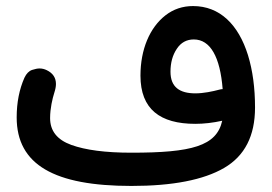

<svg xmlns="http://www.w3.org/2000/svg" viewBox="-20 -571 908 640"><path d="M35.6 -179.7C35.6 -21.5 161.6 48.8 418 48.8C555.2 48.8 658.2 28.8 727.1 -11.2C795.9 -51.3 830.1 -118.2 830.1 -212.4C830.1 -277.8 822.3 -335.9 806.6 -387.2C774.9 -488.8 712.9 -550.8 623.5 -550.8C588.9 -550.8 558.1 -540.5 531.7 -520C479 -479 448.2 -406.2 448.2 -318.8C448.2 -207 513.7 -158.2 630.9 -158.2C659.7 -158.2 689.5 -161.6 720.7 -168.5C702.1 -84 618.7 -62 418 -62C331.5 -62 265.1 -70.8 217.8 -87.9C170.4 -105 147 -134.8 147 -177.2C147 -210 154.8 -242.2 161.1 -262.2C164.6 -272.9 166.5 -282.7 166.5 -291C166.5 -312 156.2 -327.1 136.2 -336.9C128.4 -340.8 120.1 -342.8 111.8 -342.8C105.5 -342.8 97.2 -341.3 86.9 -337.9C76.7 -334.5 67.9 -325.7 61.5 -312C44.4 -273.4 35.6 -229.5 35.6 -179.7ZM548.3 -332C548.3 -361.8 555.2 -387.2 569.3 -408.2C583 -429.2 602.1 -439.5 626 -439.5C681.2 -439.5 713.9 -380.9 722.2 -273.9C718.8 -273.9 715.8 -273.4 712.4 -272.5C688.5 -266.1 658.2 -259.8 631.3 -259.8C578.6 -259.8 548.3 -280.8 548.3 -332Z"/></svg>

Font: Mikhak SemiBold
Style: Regular
Weight: 600
Designer: Amin Abedi
Version: Version 3.2